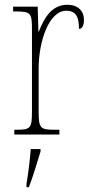

<svg xmlns="http://www.w3.org/2000/svg" viewBox="-20 -564 384 805"><path d="M40 0H229V-20H211C149 -20 142 -25 142 -97V-277C142 -390 185 -519 258 -519C303 -519 311 -486 311 -443C326 -443 332 -459 332 -481C332 -516 309 -544 262 -544C194 -544 163 -483 143 -432H141L138 -536H35V-516H42C109 -516 114 -511 114 -441V-97C114 -25 108 -20 47 -20H40ZM91 208V221H101C117 181 137 113 150 71V61H109C105 111 99 159 91 208Z"/></svg>

Font: Noto Serif Myanmar Condensed Thin
Style: Regular
Weight: 100
Width: 3
Designer: Ben Mitchell and the Monotype Design Team
Foundry: Monotype Imaging Inc.
Version: Version 2.106